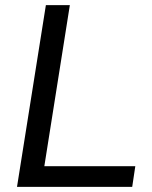

<svg xmlns="http://www.w3.org/2000/svg" viewBox="-20 -725 588 745"><path d="M46 0 158 -705H251L152 -80H505L493 0Z"/></svg>

Font: Nunito Sans 12pt Medium
Style: Italic
Weight: 500
Italic angle: -9°
Designer: Vernon Adams
Foundry: Vernon Adams
Version: Version 3.101;gftools[0.9.27]